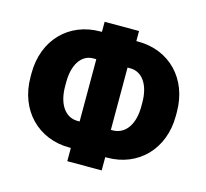

<svg xmlns="http://www.w3.org/2000/svg" viewBox="-102 -822 1008 938"><g transform="rotate(15 402.0 -352.5)"><path d="M499 -67C655 -67 770 -182 770 -351V-370C770 -540 655 -654 499 -654H489V-705H315V-654H307C150 -654 35 -540 35 -370V-351C35 -182 151 -67 307 -67H315V0H489V-67ZM308 -203C247 -206 210 -264 210 -351V-372C210 -459 247 -518 308 -518H323V-203ZM481 -203V-518H495C557 -518 595 -459 595 -372V-351C595 -263 556 -206 495 -203Z"/></g></svg>

Font: Fixel Text ExtraBold
Style: Regular
Weight: 800
Width: 4
Designer: AlfaBravo + MacPaw
Foundry: Kyrylo Tkachov, Marchela Mozhyna, Serhii Makarenko, Maria Weinstein, Zakhar Kryvoshyya
Version: Version 1.211